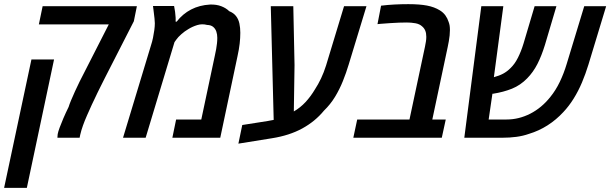

<svg xmlns="http://www.w3.org/2000/svg" viewBox="-70 -660 2925 920"><path d="M205.1 0Q205.6 -3.4 205.6 -7.8Q205.6 -12.2 206.5 -17.6Q208.5 -28.8 215.6 -48.1Q222.7 -67.4 233.6 -93Q244.6 -118.7 258.8 -147.5Q262.7 -160.6 270.8 -179.9Q278.8 -199.2 289.3 -222.2Q299.8 -245.1 311.5 -269L451.2 -543H116.2L134.3 -630.4H585.9L571.3 -558.1L432.6 -286.6Q428.7 -278.8 423.1 -267.6Q417.5 -256.3 410.6 -242.7Q403.8 -229 396.7 -214.6Q389.6 -200.2 383.1 -185.8Q376.5 -171.4 370.1 -158.7Q357.9 -131.8 346.9 -106.9Q335.9 -82 327.6 -58.8Q319.3 -35.6 314.5 -14.6L311.5 0ZM-50.3 240.2 80.6 -375H189L58.6 240.2Z M519.5 0 653.8 -443.8Q659.2 -460 663.1 -478.8Q667 -497.6 669.4 -515.6Q671.9 -533.7 671.9 -548.3Q671.9 -557.6 670.4 -571Q668.9 -584.5 667 -599.9Q665 -615.2 663.1 -631.3H764.2Q767.1 -617.2 769 -603Q771 -588.9 771.5 -576.2Q772 -570.8 771.7 -565.9Q771.5 -561 771.5 -556.2H776.4Q805.7 -593.8 845.7 -614.5Q885.7 -635.3 936.5 -638.2Q967.3 -639.2 990.5 -630.1Q1013.7 -621.1 1028.3 -606.4Q1049.3 -598.1 1061 -583Q1072.8 -567.9 1077.1 -547.4Q1081.5 -526.9 1081.5 -502.9Q1081.5 -478.5 1078.4 -450.7Q1075.2 -422.9 1067.9 -390.1L985.4 0H755.9L773.9 -87.4H894.5L959.5 -393.6Q963.4 -410.6 965.8 -424.8Q968.3 -439 969.7 -452.1Q971.2 -465.3 971.2 -479Q971.2 -495.1 966.6 -508.8Q961.9 -522.5 951.4 -531.2Q940.9 -540 922.4 -540.5Q898.4 -546.9 875.2 -539.8Q852.1 -532.7 832.5 -520.5Q814.9 -510.3 799.1 -496.3Q783.2 -482.4 774.4 -469.7L766.1 -458L627.9 0Z M1072.3 28.3 1090.8 -61 1212.4 -80.1Q1229.5 -83 1246.1 -86.4Q1262.7 -89.8 1281.2 -93.3L1242.7 -36.1L1227.5 -630.4H1335.4L1341.3 -348.1L1337.9 -126Q1369.1 -144 1394 -170.9Q1418.9 -197.8 1439.5 -232.4Q1454.6 -255.4 1468.3 -284.2Q1481.9 -313 1492.2 -345.7L1578.6 -630.4H1686L1601.1 -351.6Q1588.9 -311 1573 -271.5Q1557.1 -231.9 1535.2 -195.8Q1513.2 -159.7 1482.4 -129.9Q1439.9 -78.1 1378.2 -44.4Q1316.4 -10.7 1233.4 2.4Z M1623 0 1641.6 -87.4H1892.1L1966.3 -436Q1969.2 -449.7 1970.9 -461.2Q1972.7 -472.7 1972.7 -483.4Q1972.7 -501 1967.8 -512.9Q1962.9 -524.9 1953.1 -533.2Q1940.9 -544.9 1920.4 -548.6Q1899.9 -552.2 1879.9 -552.2Q1861.8 -552.2 1842.3 -551.5Q1822.8 -550.8 1801 -549.3Q1779.3 -547.9 1754.4 -545.9L1738.8 -544.4L1755.9 -632.8Q1787.6 -636.7 1820.3 -638.4Q1853 -640.1 1886.7 -640.1Q1940.4 -640.1 1976.1 -633.3Q2011.7 -626.5 2037.6 -610.4Q2054.2 -600.1 2064.2 -586.2Q2074.2 -572.3 2079.6 -555.2Q2083 -546.4 2084.5 -537.1Q2085.9 -527.8 2085.9 -516.1Q2085.9 -503.9 2084.5 -490.2Q2083 -476.6 2080.6 -462.4Q2078.1 -448.2 2075.2 -434.6L2001.5 -87.4H2065.9L2046.9 0Z M2154.8 0 2236.3 -630.4H2341.8L2292 -256.3L2268.6 -301.8Q2275.9 -295.9 2283.2 -293Q2290.5 -290 2295.9 -290Q2321.8 -296.9 2340.6 -306.9Q2359.4 -316.9 2376 -333.5Q2396.5 -353 2411.6 -383.1Q2426.8 -413.1 2438.5 -451.2L2491.7 -630.4H2596.2L2541 -444.3Q2524.9 -392.1 2504.9 -353Q2484.9 -314 2456.1 -284.7Q2423.8 -251.5 2383.3 -235.1Q2342.8 -218.8 2293 -210.9Q2284.7 -210.4 2278.3 -210.7Q2272 -210.9 2264.9 -211.9Q2257.8 -212.9 2247.1 -216.3L2296.4 -258.3L2271.5 -87.4H2357.4Q2416 -87.4 2470.7 -115.2Q2525.4 -143.1 2566.9 -195.3Q2592.8 -227.1 2612.3 -267.6Q2631.8 -308.1 2645.5 -354L2729.5 -630.4H2834.5L2749.5 -350.1Q2735.8 -305.7 2718.5 -264.6Q2701.2 -223.6 2678.7 -187.5Q2656.2 -151.4 2629.4 -123Q2595.2 -85.9 2553.5 -59.3Q2511.7 -32.7 2464.8 -18.6Q2435.5 -8.3 2403.8 -4.2Q2372.1 0 2336.9 0Z"/></svg>

Font: Open Sans SemiCondensed SemiBold
Style: Italic
Weight: 600
Width: 4
Italic angle: -12°
Designer: Monotype Design Team
Foundry: Monotype Imaging Inc.
Version: Version 3.000